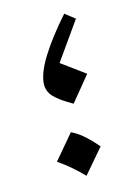

<svg xmlns="http://www.w3.org/2000/svg" viewBox="-67 -566 444 622"><g transform="rotate(-10 155.0 -255.0)"><path d="M187.5 -520 222.2 -497.6 145 -365.2Q170.9 -349.6 188.5 -338.9Q206.1 -328.1 227.1 -315.4L167 -227.5Q122.1 -248 102.5 -265.9Q83 -283.7 83 -310.5Q83 -346.2 110.8 -400.1Q138.7 -454.1 187.5 -520ZM142.1 -138.2Q166.5 -128.9 188.7 -111.8Q210.9 -94.7 229 -76.2L167.5 9.8Q149.4 -6.3 127.4 -22.2Q105.5 -38.1 81.1 -51.8Z"/></g></svg>

Font: Pinar-DS2-FD Regular
Style: Regular
Weight: 400
Designer: Amin Abedi
Version: Version 2.000